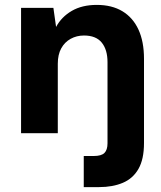

<svg xmlns="http://www.w3.org/2000/svg" viewBox="-20 -544 659 784"><path d="M66 0V-512H198L209 -434Q231 -475 273 -499.5Q315 -524 375 -524Q437 -524 480 -498Q523 -472 545.5 -423Q568 -374 568 -304V40Q568 106 545.5 145.5Q523 185 481.5 202.5Q440 220 385 220H322V93H363Q394 93 406.5 80.5Q419 68 419 41V-290Q419 -341 395.5 -370Q372 -399 323 -399Q293 -399 268.5 -385.5Q244 -372 230 -346.5Q216 -321 216 -284V0Z"/></svg>

Font: DM Sans 12pt Black
Style: Regular
Weight: 900
Version: Version 4.004;gftools[0.9.30]